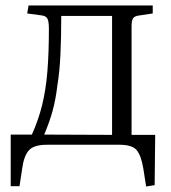

<svg xmlns="http://www.w3.org/2000/svg" viewBox="-20 -527 624 699"><path d="M512 152 502 88Q494 39 477.5 19.5Q461 0 415 0H151Q103 0 85 20.5Q67 41 61 85L51 151H19V-37H96Q120 -90 133.5 -145Q147 -200 152.5 -267Q158 -334 158 -422Q158 -448 153 -458.5Q148 -469 131 -471L79 -478L84 -507H536V-478L489 -471Q470 -469 464.5 -460.5Q459 -452 459 -432V-36H545L543 147ZM141 -37 388 -36V-469H203Q203 -392 200 -328Q197 -264 189 -217Q183 -165 171.5 -123.5Q160 -82 141 -37Z"/></svg>

Font: Literata 36pt Light
Style: Regular
Weight: 300
Designer: Latin by Veronika Burian and Jose Scaglione. Greek by Irene Vlachou. Cyrillic by Vera Evstafieva.
Foundry: TypeTogether
Version: Version 3.002